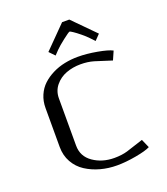

<svg xmlns="http://www.w3.org/2000/svg" viewBox="-145 -893 873 1004"><g transform="rotate(-20 291.5 -391.0)"><path d="M358.4 -792 479 -669.9 449.7 -639.6 426.8 -663.6Q412.1 -679.2 391.4 -696Q370.6 -712.9 356 -722.7Q341.3 -732.4 338.4 -732.4Q333.5 -732.4 299.6 -706.1Q265.6 -679.7 250 -663.6L227.1 -639.6L197.8 -669.9L318.4 -792ZM333.5 10.3Q285.6 10.3 241.7 -1.7Q197.8 -13.7 161.9 -36.9Q126 -60.1 104.7 -97.9Q83.5 -135.7 83.5 -183.1V-399.9Q83.5 -438 97.4 -470.2Q111.3 -502.4 135.5 -524.9Q159.7 -547.4 191.7 -563.2Q223.6 -579.1 259.5 -586.4Q295.4 -593.8 333.5 -593.8Q381.8 -593.8 439.2 -583.5Q496.6 -573.2 521 -560.5L500 -512.7L406.2 -542.5Q373 -552.2 333.5 -552.2Q290 -552.2 252.9 -538.3Q215.8 -524.4 191.2 -494.4Q166.5 -464.4 166.5 -422.9V-160.6Q166.5 -100.1 216.3 -65.7Q266.1 -31.2 333.5 -31.2Q374.5 -31.2 406.2 -40.5L500 -70.8L521 -22.9Q496.6 -10.3 439.2 0Q381.8 10.3 333.5 10.3Z"/></g></svg>

Font: Resagnicto
Style: Regular
Weight: 500
Version: Version 0.9991